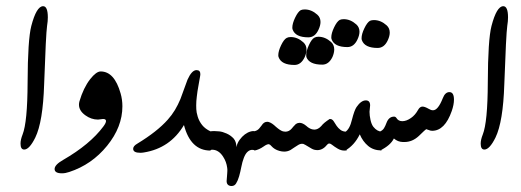

<svg xmlns="http://www.w3.org/2000/svg" viewBox="-20 -498 1723 635"><path d="M135.7 -412.6Q131.8 -385.7 126 -219.7Q122.1 -95.2 96.7 -43Q77.1 -3.4 60.1 -3.4Q47.9 -3.4 47.9 -22.9Q47.9 -36.1 54.7 -53.2Q70.8 -93.8 71.3 -225.1Q71.8 -366.7 83.5 -412.1Q100.6 -477.5 122.6 -477.5Q138.2 -477.5 138.2 -440.4Q138.2 -427.7 135.7 -412.6Z M378.9 -189Q384.8 -168.5 384.8 -146.5Q384.8 -78.1 334.2 -15.9Q283.7 46.4 209 70.8Q196.3 75.2 185.1 75.2Q160.6 75.2 160.6 61Q160.6 46.9 189 30.8Q277.8 -20.5 321.8 -79.6Q330.6 -91.3 330.6 -97.7Q330.6 -104.5 320.8 -104.5Q318.4 -104.5 312.7 -103.5Q307.1 -102.5 304.2 -102.5Q281.7 -102.5 262.2 -116.7Q241.2 -131.8 241.2 -151.9Q241.2 -157.2 242.7 -162.6Q255.9 -207.5 278.3 -236.3Q298.3 -261.7 313 -261.7Q358.4 -261.7 378.9 -189Z M588.4 -84.5Q543 -7.8 455.6 6.3Q452.1 6.8 449.2 7.1Q446.3 7.3 443.8 7.3Q420.4 7.3 420.4 -5.9Q420.4 -15.1 434.1 -22.9Q500 -63 534.7 -102.1Q548.3 -117.2 558.6 -134.3Q568.8 -151.4 576.7 -170.4L600.1 -234.4Q614.3 -266.1 629.9 -266.1Q642.6 -266.1 642.6 -252.9Q642.6 -250.5 642.1 -247.6Q639.6 -231.4 636.2 -213.9Q632.8 -196.3 630.9 -178.7Q628.9 -163.6 628.9 -149.4Q628.9 -147 629.2 -137Q629.4 -127 634 -111.8Q638.7 -96.7 648.7 -84.2Q658.7 -71.8 676.3 -63.5V0Q610.4 0 588.4 -84.5Z M674.8 -63.5Q681.2 -64.5 688.5 -64.5Q694.3 -64.5 705.1 -63.5Q715.8 -62.5 729.5 -56.4Q743.2 -50.3 752.9 -39.6Q761.7 -28.8 761.7 -12.7V-11.2Q764.6 -24.9 772.5 -35.6Q780.3 -46.4 789.8 -53.5Q799.3 -60.5 808.6 -63Q813.5 -64.5 817.4 -64.5Q820.3 -64.5 822.8 -63.5V-1Q817.9 -2.4 814 -2.4Q805.7 -2.4 798.6 4.2Q791.5 10.7 786.4 24.2Q781.2 37.6 778.1 54.2Q774.9 70.8 770.8 85.2Q766.6 99.6 760.7 108.9Q755.4 117.2 746.1 117.2H744.1Q729.5 115.7 729.5 100.6Q729.5 98.6 730 94.5Q730.5 90.3 730.7 85.7Q731 81.1 731.4 76.2Q731.9 71.3 731.9 67.4Q731.9 64.9 731.9 62.3Q731.9 59.6 731.4 57.1Q729 37.1 717.8 20Q703.1 -2.9 681.2 -2.9Q679.2 -2.9 674.3 -1Z M987.8 -309.1Q975.6 -283.2 954.1 -283.2Q910.6 -283.2 901.4 -309.1Q900.4 -311.5 900.4 -315.4Q900.4 -329.1 909.7 -348.4Q918.9 -367.7 928.2 -372.6Q933.6 -375.5 941.4 -375.5Q963.9 -375.5 983.4 -357.9Q993.7 -348.6 993.7 -334Q993.7 -322.3 987.8 -309.1ZM1079.6 -309.6Q1067.4 -284.2 1045.9 -284.2Q1002.4 -284.2 993.2 -309.6Q992.7 -312.5 992.7 -316.4Q992.7 -329.6 1001.7 -349.1Q1010.7 -368.7 1020 -373.5Q1025.4 -376.5 1033.2 -376.5Q1055.7 -376.5 1075.2 -358.9Q1085.4 -349.6 1085.4 -334.5Q1085.4 -323.2 1079.6 -309.6ZM1033.7 -400.4Q1022 -374.5 1000 -374.5Q957 -374.5 947.8 -400.4Q946.8 -402.8 946.8 -406.7Q946.8 -420.4 956.1 -439.7Q965.3 -459 974.6 -464.4Q980 -466.8 987.8 -466.8Q1010.3 -466.8 1029.8 -449.2Q1040 -439.9 1040 -425.3Q1040 -414.1 1033.7 -400.4ZM940.9 -2Q931.2 3.4 919.9 3.4Q912.1 3.4 903.8 1Q887.7 -3.4 877.4 -15.1Q874 -19.5 869.6 -21H868.2Q862.3 -21 852.1 -13.7Q836.9 -2.9 821.3 0V-64Q831.1 -65.9 837.2 -73Q843.3 -80.1 845.2 -83Q852.5 -95.2 863.8 -95.2Q866.7 -95.2 869.6 -94.2Q879.4 -91.3 892.6 -78.6Q907.2 -65.9 916 -63.5Q920.4 -62.5 923.8 -62.5Q936 -62.5 944.8 -72.8Q949.2 -78.6 958.5 -87.9Q964.4 -91.8 970.7 -91.8Q981 -91.8 993.2 -81.5Q1002 -73.2 1012.2 -70.3Q1016.1 -69.3 1019.5 -69.3Q1031.7 -69.3 1042.5 -81.1Q1046.9 -86.9 1053.7 -92.5Q1060.5 -98.1 1070.3 -104.5Q1073.7 -104.5 1075.2 -104Q1080.6 -102.1 1084.5 -95.5Q1088.4 -88.9 1093.5 -81.5Q1098.6 -74.2 1106.2 -68.4Q1113.8 -62.5 1126.5 -62.5V-0.5Q1122.6 0 1119.1 0Q1107.9 0 1097.4 -6.1Q1086.9 -12.2 1077.6 -19.5Q1072.8 -23.4 1068.8 -23.4Q1065.4 -23.4 1062.5 -20Q1047.9 -1.5 1029.8 -1.5Q1024.9 -1.5 1019 -2.9Q1015.1 -3.9 1010 -6.8Q1004.9 -9.8 999.8 -12.9Q994.6 -16.1 990.2 -18.6Q985.8 -21 983.4 -22Q981.4 -22.5 979 -22.5Q972.2 -22.5 964.8 -17.6Q958.5 -13.7 952.6 -9.8Q946.8 -5.9 940.9 -2Z M1162.6 -368.2Q1150.9 -342.3 1128.9 -342.3Q1085.9 -342.3 1076.7 -368.2Q1075.7 -370.6 1075.7 -374.5Q1075.7 -388.2 1085 -407.5Q1094.2 -426.8 1103.5 -432.1Q1108.9 -434.6 1116.7 -434.6Q1139.2 -434.6 1158.7 -417Q1168.9 -407.7 1168.9 -393.1Q1168.9 -381.8 1162.6 -368.2ZM1262.7 -365.2Q1251 -339.4 1229 -339.4Q1186 -339.4 1176.8 -365.2Q1175.8 -367.7 1175.8 -371.6Q1175.8 -385.3 1185.1 -404.5Q1194.3 -423.8 1203.6 -429.2Q1209 -431.6 1216.8 -431.6Q1239.3 -431.6 1258.8 -414.1Q1269 -404.8 1269 -390.1Q1269 -378.9 1262.7 -365.2ZM1121.6 -61.5Q1136.7 -70.8 1144 -102.1Q1151.9 -133.3 1159.2 -144Q1174.3 -166 1189.9 -166Q1204.1 -166 1204.1 -149.4Q1204.1 -146 1203.1 -138.9Q1202.1 -131.8 1202.1 -128.4Q1202.1 -116.2 1205.3 -101.6Q1208.5 -86.9 1214.8 -78.6Q1227.5 -63 1241.7 -63V-0.5Q1215.3 -0.5 1197.5 -15.4Q1179.7 -30.3 1169.9 -53.7Q1151.9 -17.1 1121.6 0Z M1339.4 -107.9Q1353 -117.2 1362.8 -134.8Q1368.7 -145.5 1377.4 -145.5Q1384.8 -145.5 1397.5 -138.2Q1405.3 -133.3 1412.1 -133.3Q1428.7 -133.3 1444.3 -172.9Q1452.1 -193.4 1466.3 -193.4Q1481.4 -193.4 1481.4 -168.5Q1481.4 -151.9 1474.1 -130.9Q1451.2 -65.4 1409.2 -65.4Q1403.8 -65.4 1397.5 -68.1Q1391.1 -70.8 1389.6 -70.8Q1388.2 -70.8 1365.2 -48.3Q1343.8 -28.3 1317.4 -28.3H1312.5Q1295.4 -28.8 1282.7 -40Q1271.5 -17.1 1236.8 0V-63Q1245.6 -66.9 1250 -74Q1254.4 -81.1 1258.3 -91.8Q1266.1 -112.3 1283.2 -112.3Q1288.1 -112.3 1291 -107.9Q1297.4 -97.2 1310.5 -97.2Q1324.2 -97.2 1339.4 -107.9Z M1657.7 -412.6Q1653.8 -385.7 1647.9 -219.7Q1644 -95.2 1618.7 -43Q1599.1 -3.4 1582 -3.4Q1569.8 -3.4 1569.8 -22.9Q1569.8 -36.1 1576.7 -53.2Q1592.8 -93.8 1593.3 -225.1Q1593.8 -366.7 1605.5 -412.1Q1622.6 -477.5 1644.5 -477.5Q1660.2 -477.5 1660.2 -440.4Q1660.2 -427.7 1657.7 -412.6Z"/></svg>

Font: Dima Nastaligh Tahriri
Style: regular
Weight: 400
Designer: R.Balvardi
Foundry: Dima Software Group
Version: Version 1.00;November 13, 2018;FontCreator 11.5.0.2427 64-bi